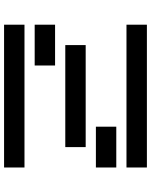

<svg xmlns="http://www.w3.org/2000/svg" viewBox="78 -802 724 919"><g transform="rotate(90 439.5 -342.0)"><path d="M781.2 -97.7V0H97.7V-97.7ZM97.7 -585.9V-683.6H781.2V-585.9ZM585.9 -439.5V-537.1H781.2V-439.5ZM195.3 -293V-390.6H683.6V-293ZM97.7 -146.5V-244.1H293V-146.5Z"/></g></svg>

Font: Trigram
Style: Regular
Weight: 400
Designer: GGBotNet
Foundry: GGBotNet
Version: 1.05